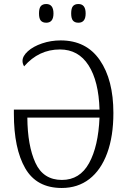

<svg xmlns="http://www.w3.org/2000/svg" viewBox="-20 -925 636 955"><path d="M49 -359V-380H475Q471 -521 420.5 -600Q370 -679 278 -679Q173 -679 100 -595Q92 -608 92 -622Q92 -646 118.5 -670Q145 -694 189 -709Q233 -724 282 -724Q409 -724 476.5 -626Q544 -528 544 -363Q544 -247 513 -163Q482 -79 424.5 -34.5Q367 10 287 10Q162 10 105.5 -88Q49 -186 49 -359ZM475 -340H116Q117 -201 156 -115.5Q195 -30 288 -30Q377 -30 423 -113.5Q469 -197 475 -340ZM174 -858Q174 -884 183 -894.5Q192 -905 210 -905Q246 -905 246 -858Q246 -812 210 -812Q192 -812 183 -822.5Q174 -833 174 -858ZM334 -858Q334 -884 343 -894.5Q352 -905 370 -905Q406 -905 406 -858Q406 -812 370 -812Q352 -812 343 -822.5Q334 -833 334 -858Z"/></svg>

Font: Noto Serif NarrowLight
Style: Regular
Weight: 300
Width: 4
Designer: Monotype Design Team
Foundry: Monotype Imaging Inc.
Version: Version 1.001